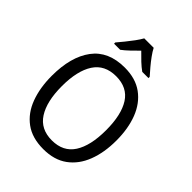

<svg xmlns="http://www.w3.org/2000/svg" viewBox="-264 -1079 1223 1223"><g transform="rotate(45 348.0 -467.0)"><path d="M640 -358Q640 -250 608 -167Q576 -84 511.5 -37Q447 10 349 10Q248 10 183.5 -37.5Q119 -85 88 -168.5Q57 -252 57 -359Q57 -530 129.5 -627.5Q202 -725 349 -725Q447 -725 511.5 -678Q576 -631 608 -548.5Q640 -466 640 -358ZM149 -358Q149 -220 198 -144Q247 -68 348 -68Q450 -68 498.5 -143.5Q547 -219 547 -358Q547 -497 499 -572Q451 -647 349 -647Q247 -647 198 -571.5Q149 -496 149 -358ZM390 -944Q401 -922 421 -894.5Q441 -867 463 -841Q485 -815 503 -795V-784H447Q423 -801 397.5 -825Q372 -849 347 -875Q321 -849 296 -825Q271 -801 248 -784H193V-795Q211 -816 232.5 -842.5Q254 -869 273.5 -895.5Q293 -922 305 -944Z"/></g></svg>

Font: Noto Sans Gujarati SemiCondensed
Style: Regular
Weight: 400
Width: 4
Designer: Jelle Bosma - Monotype Design Team, Universal Thirst
Foundry: Monotype Imaging Inc.
Version: Version 2.106; ttfautohint (v1.8.4.7-5d5b)